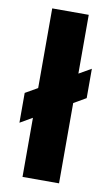

<svg xmlns="http://www.w3.org/2000/svg" viewBox="-84 -773 475 818"><g transform="rotate(10 153.5 -364.5)"><path d="M74 0V-729H232V0ZM21 -225V-354L285 -505V-378Z"/></g></svg>

Font: Mona Sans SemiExpanded
Style: Bold
Weight: 700
Width: 6
Designer: Deni Anggara
Foundry: GitHub
Version: Version 2.000